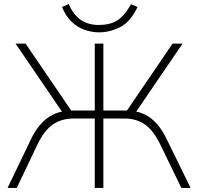

<svg xmlns="http://www.w3.org/2000/svg" viewBox="-20 -918 968 938"><path d="M17 0 132 -239Q152 -281 178 -310.5Q204 -340 236 -356.5Q268 -373 305 -376L292 -359L56 -705H105L338 -363L317 -378H443V-705H485V-378H613L590 -363L823 -705H872L636 -359L623 -376Q661 -373 692 -356.5Q723 -340 748.5 -310.5Q774 -281 794 -239L911 0H866L764 -210Q730 -280 688.5 -309.5Q647 -339 588 -339H485V0H443V-339H340Q279 -339 236.5 -308.5Q194 -278 162 -210L62 0ZM464 -760Q429 -760 394 -772Q359 -784 330 -811.5Q301 -839 283 -884L316 -898Q338 -846 374.5 -821Q411 -796 463 -796Q516 -796 551.5 -817.5Q587 -839 620 -897L652 -884Q617 -811 567 -785.5Q517 -760 464 -760Z"/></svg>

Font: Nunito Sans 12pt ExtraLight
Style: Regular
Weight: 200
Designer: Vernon Adams
Foundry: Vernon Adams
Version: Version 3.101;gftools[0.9.27]